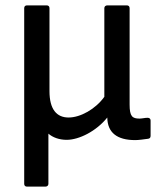

<svg xmlns="http://www.w3.org/2000/svg" viewBox="-20 -509 584 714"><path d="M80 185H149C155 185 160 181 160 175V-12C176 2 200 11 228 11C274 11 338 -21 379 -72V-71C380 -16 415 12 483 12C496 12 516 9 531 7C537 6 540 3 540 -4V-61C540 -67 536 -71 529 -71C519 -71 508 -68 499 -68C472 -68 462 -76 462 -120V-479C462 -485 458 -489 452 -489H379C373 -489 368 -485 368 -479V-149C335 -103 279 -72 235 -72C191 -72 164 -102 164 -170V-479C164 -485 160 -489 154 -489H80C74 -489 70 -485 70 -479V175C70 181 74 185 80 185Z"/></svg>

Font: Sofia Sans Cond SemiBold
Style: Regular
Weight: 600
Width: 3
Designer: Botio Nikoltchev, Ani Petrova
Foundry: lettersoup
Version: Version 4.100